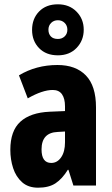

<svg xmlns="http://www.w3.org/2000/svg" viewBox="-20 -862 520 892"><path d="M247 -560Q332 -560 379 -511.5Q426 -463 426 -363V0H321L298 -73H295Q269 -31 238 -10.5Q207 10 157 10Q111 10 82.5 -15.5Q54 -41 41 -81Q28 -121 28 -166Q28 -254 74.5 -296.5Q121 -339 211 -343L282 -346V-368Q282 -404 268 -424Q254 -444 225 -444Q177 -444 109 -405L68 -512Q148 -560 247 -560ZM248 -249Q173 -246 173 -168Q173 -105 218 -105Q246 -105 264 -131Q282 -157 282 -201V-251ZM249 -605Q194 -605 161.5 -638.5Q129 -672 129 -723Q129 -775 161.5 -808.5Q194 -842 249 -842Q302 -842 335.5 -808Q369 -774 369 -724Q369 -674 336 -639.5Q303 -605 249 -605ZM249 -681Q268 -681 280.5 -693Q293 -705 293 -724Q293 -743 280.5 -755.5Q268 -768 249 -768Q230 -768 217.5 -755.5Q205 -743 205 -724Q205 -705 216 -693Q227 -681 249 -681Z"/></svg>

Font: Noto Sans Sinhala ExtraCondensed ExtraBold
Style: Regular
Weight: 800
Width: 2
Designer: Jelle Bosma - Monotype Design Team
Foundry: Monotype Imaging Inc.
Version: Version 2.006; ttfautohint (v1.8.4.7-5d5b)